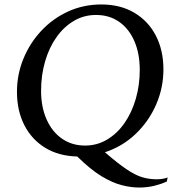

<svg xmlns="http://www.w3.org/2000/svg" viewBox="-20 -691 808 860"><path d="M604 149Q567 149 525.5 138.5Q484 128 435 98.5Q386 69 326 10Q243 8 182.5 -29Q122 -66 89 -130.5Q56 -195 56 -280Q56 -357 84.5 -427Q113 -497 164 -552Q215 -607 284 -639Q353 -671 434 -671Q519 -671 581.5 -634Q644 -597 678 -531.5Q712 -466 712 -380Q712 -298 679.5 -223Q647 -148 588 -91.5Q529 -35 450 -9Q508 41 546.5 67Q585 93 616 102.5Q647 112 681 112Q710 112 731 104L727 122Q704 133 672 141Q640 149 604 149ZM361 -39Q415 -39 460 -66Q505 -93 537.5 -139.5Q570 -186 588 -247.5Q606 -309 606 -378Q606 -451 582 -506.5Q558 -562 514 -593Q470 -624 410 -624Q356 -624 311 -597.5Q266 -571 233 -524.5Q200 -478 182 -416Q164 -354 164 -284Q164 -212 188.5 -156.5Q213 -101 257.5 -70Q302 -39 361 -39Z"/></svg>

Font: Spectral SC Medium
Style: Italic
Weight: 500
Italic angle: -10°
Designer: Jean-Baptiste Levee
Foundry: Production Type
Version: Version 2.001